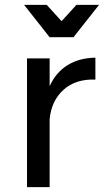

<svg xmlns="http://www.w3.org/2000/svg" viewBox="-20 -769 427 789"><path d="M372 -532V-442Q291 -445 241 -400Q191 -355 184 -279V0H91V-529H184V-415Q210 -472 258 -501.5Q306 -531 372 -532ZM294 -749H387L282 -616H184L79 -749H172L233 -682Z"/></svg>

Font: Montserrat arm2
Style: Regular
Weight: 400
Designer: Julieta Ulanovsky
Foundry: Julieta Ulanovsky
Version: Version 6.000